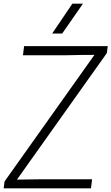

<svg xmlns="http://www.w3.org/2000/svg" viewBox="-30 -1033 611 1053"><path d="M469 0H-10L-5 -38L488 -732Q414 -732 334 -730H96L102 -780H561L556 -742L63 -48L206 -50H475ZM311 -849H256L367 -1013H425Z"/></svg>

Font: Tanohe Sans Light
Style: Italic
Weight: 300
Designer: Village Type and Design LLC & Cristiano Sobral
Foundry: Cooper Hewitt Smithsonian Design Museum
Version: Version 1.00;September 29, 2021;FontCreator 13.0.0.2655 64-b